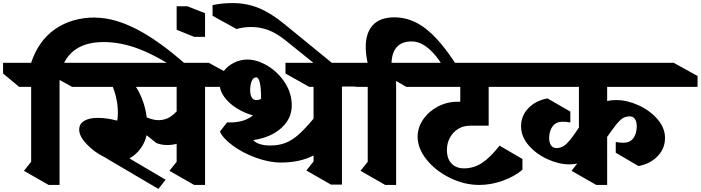

<svg xmlns="http://www.w3.org/2000/svg" viewBox="-97 -1195 4565 1251"><path d="M1114 -775 1088 -723Q936 -826 815 -873.5Q694 -921 578 -921Q333 -921 291 -694V10H220L59 -82L106 -141V-629H28L-77 -716V-786H106Q154 -931 263 -1006Q372 -1081 524 -1081L523 -1080Q647 -1080 793 -1005Q939 -930 1114 -775Z M1420 -629H1239V10H1168L1007 -82L1054 -141V-258Q1025 -250 993 -250Q954 -250 922 -263L858 -314Q847 -264 816.5 -224Q786 -184 746 -163L982 -24L935 36L582 -172Q517 -204 468 -255.5Q419 -307 419 -350Q419 -388 451.5 -407.5Q484 -427 541 -427Q597 -427 667 -409Q671 -430 671 -460Q671 -545 638 -629H373L215 -716V-786H1263L1420 -700ZM1054 -469V-629H789Q845 -540 859 -430Q903 -412 935 -412Q967 -412 995 -424.5Q1023 -437 1054 -469Z M1239 -955H1168L1054 -1001V-1154H1124L1239 -1109Z M2131 -631V8H2060L1899 -84L1946 -143V-182Q1857 -136 1734 -136Q1656 -136 1570 -167.5Q1484 -199 1419.5 -246.5Q1355 -294 1336 -338L1383 -398Q1390 -397 1399 -397Q1495 -397 1551 -443Q1494 -459 1444 -490.5Q1394 -522 1363.5 -564.5Q1333 -607 1333 -654Q1333 -693 1358.5 -728.5Q1384 -764 1426 -785.5Q1468 -807 1515 -807Q1578 -807 1646 -766.5Q1714 -726 1759 -657Q1804 -588 1804 -508Q1804 -422 1735.5 -360.5Q1667 -299 1553 -282Q1585 -247 1666 -247Q1721 -247 1764.5 -264.5Q1808 -282 1849 -318.5Q1890 -355 1946 -422V-629H1918L1763 -716V-786H2156L2312 -700V-631ZM1574 -543Q1590 -543 1604 -551V-557Q1604 -621 1596 -656Q1588 -691 1572 -691Q1554 -691 1543.5 -667.5Q1533 -644 1533 -607V-608Q1533 -576 1543.5 -559.5Q1554 -543 1574 -543Z M1755 -1039 2077 -776 2029 -718 1772 -925Q1706 -979 1651.5 -999Q1597 -1019 1540 -1019Q1489 -1019 1444 -1006L1288 -1092V-1162Q1353 -1175 1418 -1175Q1509 -1175 1588 -1143Q1667 -1111 1755 -1039Z M2874 -776 2813 -724Q2759 -822 2701.5 -873.5Q2644 -925 2586 -925Q2460 -925 2454 -786H2484V10H2413L2252 -82L2299 -141V-629H2221L2116 -716V-786H2298Q2286 -842 2286 -889Q2286 -981 2332.5 -1031.5Q2379 -1082 2473 -1082Q2582 -1082 2677 -1008Q2772 -934 2874 -776Z M2815 -218Q2815 -160 2845.5 -129Q2876 -98 2927 -98Q2989 -98 3043 -133Q3097 -168 3158 -246L3307 -159V-89Q3254 -44 3177.5 -17Q3101 10 3027 10Q2928 10 2834.5 -36Q2741 -82 2682.5 -155Q2624 -228 2624 -304Q2624 -364 2660 -416.5Q2696 -469 2755.5 -500.5Q2815 -532 2883 -532H2902V-629H2550L2401 -716V-786H3346L3495 -700V-629H3087V-376H2966Q2922 -376 2888 -355Q2854 -334 2834.5 -298Q2815 -262 2815 -218Z M3859 -537Q3886 -543 3919 -543Q3988 -543 4062.5 -509.5Q4137 -476 4186.5 -419Q4236 -362 4236 -296Q4236 -228 4188.5 -178Q4141 -128 4063 -113L3915 -200V-270Q3939 -265 3966 -265Q4006 -265 4028 -292.5Q4050 -320 4052 -368Q4052 -437 4004 -437Q3969 -436 3944 -412Q3919 -388 3886 -341L3862 -307L3859 -304V10H3788L3627 -82L3664 -129Q3639 -124 3614 -124Q3545 -124 3471 -157.5Q3397 -191 3347.5 -248Q3298 -305 3298 -372Q3298 -440 3345 -489.5Q3392 -539 3470 -554L3619 -468V-397Q3595 -402 3568 -402Q3528 -402 3505.5 -374.5Q3483 -347 3481 -299Q3481 -265 3493.5 -247.5Q3506 -230 3530 -230Q3566 -231 3593 -257Q3620 -283 3654 -333L3672 -360L3675 -363V-629H3244L3088 -716V-786H4292L4448 -700V-629H3859Z"/></svg>

Font: Inknut Antiqua ExtraBold
Style: Regular
Weight: 800
Designer: Claus Eggers Sørensen
Foundry: Claus Eggers Sørensen
Version: Version 1.003; ttfautohint (v1.8.2) -l 8 -r 50 -G 200 -x 14 